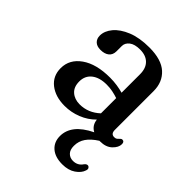

<svg xmlns="http://www.w3.org/2000/svg" viewBox="-197 -596 932 932"><g transform="rotate(45 269.0 -130.0)"><path d="M52 -104.5Q52 -165 106.2 -203.2Q160.5 -241.5 254.5 -241.5Q279.5 -241.5 302.8 -238Q326 -234.5 345.5 -229V-356Q345.5 -397 323.2 -419Q301 -441 261 -441Q224 -441 205 -426Q186 -411 186 -390V-354Q186 -329.5 170 -316.5Q154 -303.5 125.5 -303.5Q101 -303.5 87.8 -316.2Q74.5 -329 74.5 -350.5Q74.5 -382 99.2 -411.8Q124 -441.5 171.2 -460.8Q218.5 -480 286 -480Q369 -480 409.5 -443Q450 -406 450 -344.5V-78.5Q450 -51 472.5 -51Q482.5 -51 487.5 -55Q492.5 -59 496 -63Q499 -66 502 -68.5Q505 -71 509.5 -71Q523.5 -71 523.5 -53.5Q523.5 -31 501 -9.5Q478.5 12 438.5 12Q436.5 12 434.5 12Q399 34.5 381.5 59.8Q364 85 364 117Q364 144.5 377.8 158.2Q391.5 172 412.5 172Q445 172 462.5 145Q471.5 134 481 136Q486.5 137 490.2 143.2Q494 149.5 490 160Q483 183 456 201.8Q429 220.5 387.5 220.5Q338 220.5 310.2 196.2Q282.5 172 282.5 131Q282.5 92 308 59.5Q333.5 27 387.5 0.5Q356.5 -16 353 -52Q322.5 -21 281 -4.5Q239.5 12 195 12Q132 12 92 -19.2Q52 -50.5 52 -104.5ZM161.5 -122.5Q161.5 -84.5 184 -64.8Q206.5 -45 241.5 -45Q300 -45 345.5 -87.5V-192Q327.5 -198 308.2 -202Q289 -206 267 -206Q218 -206 189.8 -183.8Q161.5 -161.5 161.5 -122.5Z"/></g></svg>

Font: Fraunces 9pt S050
Style: Regular
Weight: 400
Version: Version 1.000; ttfautohint (v1.8.3)